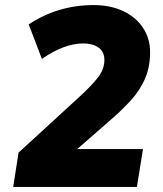

<svg xmlns="http://www.w3.org/2000/svg" viewBox="-20 -736 640 756"><path d="M32 0 53 -135 294 -356Q342 -400 366.5 -432Q391 -464 391 -500Q391 -532 368 -548.5Q345 -565 308 -565Q270 -565 229 -549.5Q188 -534 145 -504L93 -640Q208 -716 349 -716Q415 -716 465.5 -692Q516 -668 543.5 -626Q571 -584 571 -531Q571 -472 551 -426Q531 -380 494.5 -340Q458 -300 410 -259L284 -149H543L519 0Z"/></svg>

Font: Nunito Sans Black
Style: Italic
Weight: 900
Italic angle: -9°
Designer: Vernon Adams
Foundry: Vernon Adams
Version: Version 3.006; ttfautohint (v1.8.3)